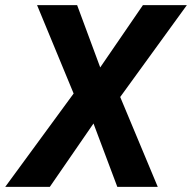

<svg xmlns="http://www.w3.org/2000/svg" viewBox="-60 -731 750 751"><path d="M241.7 -710.9 332 -467.3 499 -710.9H670.9L410.2 -351.6L557.1 0H398.9L305.7 -248L134.8 0H-39.6L228 -365.2L85 -710.9Z"/></svg>

Font: Mardoto
Style: Bold Italic
Weight: 700
Italic angle: -12°
Designer: Christian Robertson, Vahan Hovhannisyan
Foundry: Google
Version: Version 1.000